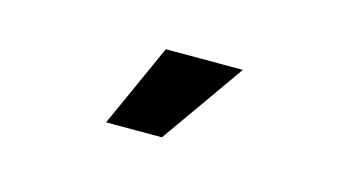

<svg xmlns="http://www.w3.org/2000/svg" viewBox="-34 -699 569 316"><g transform="rotate(15 250.0 -541.0)"><path d="M155.6 -470.8 219.4 -612.5H350.7L250.7 -470.8Z"/></g></svg>

Font: co2trust
Style: Bold
Weight: 700
Designer: Kristian Moeller
Foundry: Dicotype
Version: Version 1.000